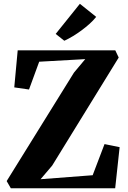

<svg xmlns="http://www.w3.org/2000/svg" viewBox="-20 -1016 688 1036"><path d="M38.5 0 16 -39 379 -624 440 -697 191.5 -683 136.5 -533 57 -544.5 75.5 -744.5H602L620.5 -705.5L261.5 -122.5L199 -49L480 -70.5L544 -238.5L625.5 -222L601.5 0ZM326.5 -796.5 280.5 -833 411 -995.5 499 -925Q484 -906 463.8 -887.8Q443.5 -869.5 420.5 -852.5Q397.5 -835.5 374 -821.2Q350.5 -807 328 -796.5Z"/></svg>

Font: Merriweather 72pt ExtraBold
Style: Regular
Weight: 800
Version: Version 2.100